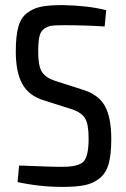

<svg xmlns="http://www.w3.org/2000/svg" viewBox="-20 -722 496 754"><path d="M227 -702Q327 -700 397 -682L391 -618Q314 -623 231 -623Q198 -623 183 -621Q168 -619 153.5 -609Q139 -599 134.5 -577.5Q130 -556 130 -518Q130 -463 144.5 -440Q159 -417 195 -405L304 -370Q367 -351 392 -305.5Q417 -260 417 -176Q417 -116 407 -79.5Q397 -43 372 -22.5Q347 -2 313.5 5Q280 12 225 12Q136 12 49 -7L55 -72Q202 -66 227 -67Q288 -67 308 -87.5Q328 -108 328 -178Q328 -235 314 -257.5Q300 -280 265 -292L152 -328Q93 -346 67.5 -392.5Q42 -439 42 -520Q42 -580 52 -616.5Q62 -653 87 -671.5Q112 -690 143 -696Q174 -702 227 -702Z"/></svg>

Font: exo2condensed_r
Style: Regular
Weight: 400
Width: 3
Designer: Natanael Gama
Version: Version 1.001;PS 001.001;hotconv 1.0.70;makeotf.lib2.5.58329